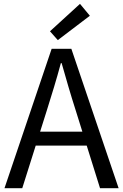

<svg xmlns="http://www.w3.org/2000/svg" viewBox="-20 -990 648 1010"><path d="M3.6 0 251.7 -733.4H355.3L604 0H506.2L377.9 -410.4Q358 -472.5 340.1 -533.4Q322.3 -594.3 304.2 -658H300.2Q282.9 -593.9 264.6 -533.2Q246.2 -472.5 226.7 -410.4L97.1 0ZM133.1 -224.1V-297.4H471.2V-224.1ZM284.1 -779 242.9 -825.4 400.8 -969.7 452.7 -907.1Z"/></svg>

Font: Noto Sans HK Thin
Style: Regular
Weight: 100
Designer: Ryoko NISHIZUKA 西塚涼子 (kana, bopomofo & ideographs); Paul D. Hunt (Latin, Greek & Cyrillic); Sandoll Communications 산돌커뮤니
Foundry: Adobe
Version: Version 2.004-H2;hotconv 1.0.118;makeotfexe 2.5.65603